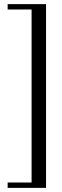

<svg xmlns="http://www.w3.org/2000/svg" viewBox="-20 -760 302 930"><path d="M17 150V124H133V-714H17V-740H203V150Z"/></svg>

Font: Spectral
Style: Bold
Weight: 700
Designer: Jean-Baptiste Levee
Foundry: Production Type
Version: Version 2.001